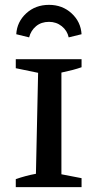

<svg xmlns="http://www.w3.org/2000/svg" viewBox="-20 -771 402 791"><path d="M45 0V-33Q65 -40 85.5 -45.5Q106 -51 128 -55L137 -471L45 -490V-527H316V-494Q299 -488 280 -483Q261 -478 233 -472V-53L316 -37V0ZM182 -751Q237 -751 275 -716Q313 -681 316 -630L263 -617Q257 -645 234.5 -663Q212 -681 182 -681Q150 -681 128.5 -663Q107 -645 100 -617L47 -630Q50 -681 88 -716Q126 -751 182 -751Z"/></svg>

Font: Piazzolla SC Medium
Style: Regular
Weight: 500
Designer: Juan Pablo del Peral
Foundry: Huerta Tipografica
Version: Version 1.330